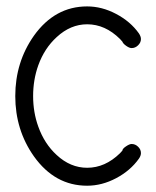

<svg xmlns="http://www.w3.org/2000/svg" viewBox="-20 -591 496 611"><path d="M428.5 -103.8Q428.5 -95.2 421.9 -85.9Q395 -48.1 349.7 -24Q304.4 0 257.3 0Q154.5 0 87.9 -93.5Q28.6 -177.5 28.6 -285.2Q28.6 -393.1 87.9 -477.3Q154.5 -570.6 257.3 -570.6Q304.4 -570.6 349.7 -546.6Q395 -522.7 421.9 -484.9Q428.5 -475.1 428.5 -466.8Q428.5 -455.6 419.4 -446.8Q410.4 -438 398.9 -438Q391.6 -438 381.6 -445.1Q371.6 -452.1 369.4 -458.5Q369.4 -459.2 361.8 -467Q314.7 -513.7 257.3 -513.7Q204.6 -513.7 160.6 -473.1Q121.3 -437.3 101.8 -383.1Q85.4 -337.2 85.4 -285.2Q85.4 -233.6 101.8 -188.2Q121.3 -133.5 160.4 -97.7Q204.1 -57.1 257.3 -57.1Q314.5 -57.1 361.8 -103.3Q365 -106.4 369.4 -111.6Q369.6 -117.7 380.9 -125.2Q392.1 -132.8 398.9 -132.8Q410.4 -132.8 419.4 -124.1Q428.5 -115.5 428.5 -103.8Z"/></svg>

Font: EnergyBar
Style: Regular
Weight: 400
Italic angle: -10°
Version: 1.0 2000-03-28